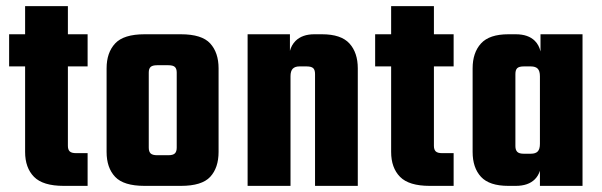

<svg xmlns="http://www.w3.org/2000/svg" viewBox="-20 -607 1967 627"><path d="M201.7 -586.9V-495.1H266.1V-390.1H201.7V-130.9Q201.7 -118.2 207.8 -112.5Q213.9 -106.9 228 -106.9H266.1V0H188Q120.1 0 91.1 -29.5Q62 -59.1 62 -110.8V-390.1H9.8V-495.1H62V-586.9Z M328.1 -110.8V-383.8Q328.1 -435.1 356 -465.1Q383.8 -495.1 452.1 -495.1H570.8Q639.2 -495.1 666.5 -465.1Q693.8 -435.1 693.8 -383.8V-110.8Q693.8 -59.1 666.5 -29.5Q639.2 0 570.8 0H452.1Q383.8 0 356 -29.5Q328.1 -59.1 328.1 -110.8ZM557.1 -125V-370.1Q557.1 -382.8 551 -388.4Q544.9 -394 529.8 -394H493.2Q478 -394 471.9 -388.4Q465.8 -382.8 465.8 -370.1V-125Q465.8 -111.8 471.9 -106Q478 -100.1 493.2 -100.1H529.8Q544.9 -100.1 551 -106Q557.1 -111.8 557.1 -125Z M928.7 0H788.6V-495.1H926.8V-440.9Q932.1 -460.4 945.3 -473.6Q967.3 -495.1 1006.3 -495.1H1031.7Q1093.8 -495.1 1121.1 -465.1Q1148.4 -435.1 1148.4 -383.8V0H1008.8V-365.2Q1008.8 -378.9 1002.7 -384.5Q996.6 -390.1 981.4 -390.1H957.5Q943.4 -390.1 936 -382.6Q928.7 -375 928.7 -357.9Z M1397 -586.9V-495.1H1461.4V-390.1H1397V-130.9Q1397 -118.2 1403.1 -112.5Q1409.2 -106.9 1423.3 -106.9H1461.4V0H1383.3Q1315.4 0 1286.4 -29.5Q1257.3 -59.1 1257.3 -110.8V-390.1H1205.1V-495.1H1257.3V-586.9Z M1882.3 0H1743.2V-49.3Q1737.8 -32.7 1726.6 -21.5Q1705.1 0 1664.1 0H1640.1Q1578.1 0 1550.8 -29.5Q1523.4 -59.1 1523.4 -110.8V-383.8Q1523.4 -435.1 1550.8 -465.1Q1578.1 -495.1 1640.1 -495.1H1664.1Q1705.1 -495.1 1726.6 -473.6Q1740.2 -460 1745.1 -439V-495.1H1882.3ZM1663.1 -129.9Q1663.1 -117.2 1669.2 -111.1Q1675.3 -105 1690.4 -105H1713.4Q1729 -105 1736.1 -112.5Q1743.2 -120.1 1743.2 -137.2V-357.9Q1743.2 -375 1736.1 -382.6Q1729 -390.1 1713.4 -390.1H1690.4Q1675.3 -390.1 1669.2 -384.5Q1663.1 -378.9 1663.1 -365.2Z"/></svg>

Font: Akaash Gobhi
Style: Regular
Weight: 400
Designer: Kulbir Singh Thind, MD
Foundry: Punjab Online
Version: Version 1.200